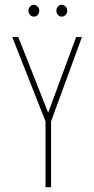

<svg xmlns="http://www.w3.org/2000/svg" viewBox="-20 -777 390 797"><path d="M169 0V-273L31 -623H56L180 -309L296 -623H320L192 -273V0ZM120 -708Q112 -708 105 -715Q98 -722 98 -732Q98 -743 105 -750Q112 -757 120 -757Q129 -757 136 -750Q143 -743 143 -732Q143 -722 136.5 -715Q130 -708 120 -708ZM236 -708Q228 -708 221 -715Q214 -722 214 -732Q214 -743 220.5 -750Q227 -757 236 -757Q245 -757 252 -750Q259 -743 259 -732Q259 -722 252 -715Q245 -708 236 -708Z"/></svg>

Font: Inconsolata ExtraCondensed ExtraLight
Style: Regular
Weight: 200
Width: 2
Monospace: yes
Designer: Raph Levien, Cyreal, Brenton Simpson
Foundry: Raph Levien, Cyreal, Google
Version: Version 3.001; ttfautohint (v1.8.2.53-6de2)